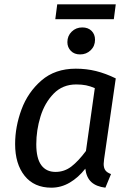

<svg xmlns="http://www.w3.org/2000/svg" viewBox="-20 -857 609 889"><path d="M516 -494 462 -120Q460 -104 460 -98Q460 -80 467.5 -69Q475 -58 494 -51L468 12Q426 7 403 -14Q380 -35 375 -76Q343 -35 303 -11.5Q263 12 218 12Q138 12 94 -43Q50 -98 50 -190Q50 -270 79.5 -350Q109 -430 172 -484.5Q235 -539 331 -539Q380 -539 424.5 -528Q469 -517 516 -494ZM148 -189Q148 -124 171 -92.5Q194 -61 237 -61Q278 -61 310.5 -86Q343 -111 378 -158L419 -449Q398 -458 378.5 -462Q359 -466 333 -466Q270 -466 228.5 -423.5Q187 -381 167.5 -317.5Q148 -254 148 -189ZM292 -662Q292 -691 312 -710.5Q332 -730 361 -730Q388 -730 404 -714Q420 -698 420 -673Q420 -644 400 -624.5Q380 -605 351 -605Q324 -605 308 -621.5Q292 -638 292 -662ZM236 -768 245 -837H516L507 -768Z"/></svg>

Font: Fira Sans
Style: Italic
Weight: 400
Italic angle: -8°
Designer: bBox Type GmbH & Carrois Corporate GbR & Edenspiekermann AG
Foundry: bBox Type GmbH & Carrois Corporate GbR & Edenspiekermann AG
Version: Version 4.301